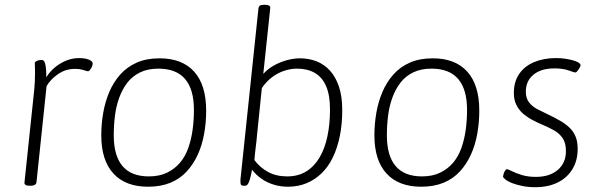

<svg xmlns="http://www.w3.org/2000/svg" viewBox="-20 -772 2496 800"><path d="M103 2Q92 2 86.5 -1.5Q81 -5 82 -12L120 -373Q124 -407 125 -430.5Q126 -454 126 -469Q126 -487 125.5 -495.5Q125 -504 125 -509Q125 -513 128 -515Q131 -517 135.5 -519Q140 -521 145 -521.5Q150 -522 154 -522Q160 -522 164 -516.5Q168 -511 170.5 -495.5Q173 -480 173 -450Q187 -473 208.5 -491Q230 -509 256 -519.5Q282 -530 310 -530Q327 -530 339.5 -527Q352 -524 359.5 -518.5Q367 -513 366 -506Q366 -502 364 -496.5Q362 -491 359 -486.5Q356 -482 353 -478.5Q350 -475 347 -475Q343 -475 328 -480Q313 -485 292 -485Q253 -485 221.5 -463Q190 -441 174 -413L132 -13Q131 -5 124.5 -1.5Q118 2 107 2Z M597 6Q503 6 452.5 -49Q402 -104 402 -208Q402 -255 410 -301.5Q418 -348 435.5 -389Q453 -430 481 -461.5Q509 -493 549.5 -511Q590 -529 645 -529Q739 -529 789 -473.5Q839 -418 839 -311Q839 -261 830.5 -214Q822 -167 804 -127.5Q786 -88 758 -57.5Q730 -27 690 -10.5Q650 6 597 6ZM600 -37Q644 -37 676 -52.5Q708 -68 730 -94Q752 -120 764.5 -155.5Q777 -191 782.5 -231Q788 -271 788 -314Q788 -400 751 -443Q714 -486 640 -486Q596 -486 564 -470.5Q532 -455 511 -428Q490 -401 477 -365.5Q464 -330 459 -290Q454 -250 454 -208Q454 -123 490.5 -80Q527 -37 600 -37Z M1180 6Q1149 6 1121 -2.5Q1093 -11 1070 -27Q1047 -43 1030 -65Q1026 -41 1021.5 -26Q1017 -11 1012.5 -4.5Q1008 2 1000 2H996Q985 2 983 -5Q981 -12 982 -25L1057 -738Q1058 -745 1063 -748.5Q1068 -752 1080 -752H1084Q1096 -752 1101.5 -748.5Q1107 -745 1106 -738L1077 -464Q1096 -485 1121 -499Q1146 -513 1174.5 -521Q1203 -529 1230 -529Q1267 -529 1299 -516.5Q1331 -504 1355 -477.5Q1379 -451 1392.5 -410.5Q1406 -370 1406 -314Q1406 -255 1396 -205.5Q1386 -156 1367 -116.5Q1348 -77 1320 -50Q1292 -23 1257 -8.5Q1222 6 1180 6ZM1177 -37Q1222 -37 1255.5 -57.5Q1289 -78 1311 -115Q1333 -152 1344 -203Q1355 -254 1355 -316Q1355 -375 1339 -412.5Q1323 -450 1292 -468Q1261 -486 1218 -486Q1189 -486 1161 -476Q1133 -466 1110 -447.5Q1087 -429 1071 -405L1051 -210Q1049 -185 1045.5 -158Q1042 -131 1040 -105Q1063 -74 1097 -55.5Q1131 -37 1177 -37Z M1735 6Q1641 6 1590.5 -49Q1540 -104 1540 -208Q1540 -255 1548 -301.5Q1556 -348 1573.5 -389Q1591 -430 1619 -461.5Q1647 -493 1687.5 -511Q1728 -529 1783 -529Q1877 -529 1927 -473.5Q1977 -418 1977 -311Q1977 -261 1968.5 -214Q1960 -167 1942 -127.5Q1924 -88 1896 -57.5Q1868 -27 1828 -10.5Q1788 6 1735 6ZM1738 -37Q1782 -37 1814 -52.5Q1846 -68 1868 -94Q1890 -120 1902.5 -155.5Q1915 -191 1920.5 -231Q1926 -271 1926 -314Q1926 -400 1889 -443Q1852 -486 1778 -486Q1734 -486 1702 -470.5Q1670 -455 1649 -428Q1628 -401 1615 -365.5Q1602 -330 1597 -290Q1592 -250 1592 -208Q1592 -123 1628.5 -80Q1665 -37 1738 -37Z M2210 8Q2181 8 2156.5 3Q2132 -2 2114 -9Q2096 -16 2086 -24Q2076 -32 2076 -37Q2077 -43 2079 -49.5Q2081 -56 2085 -61.5Q2089 -67 2092 -67Q2097 -67 2112.5 -59Q2128 -51 2153.5 -43Q2179 -35 2213 -35Q2270 -35 2304 -64Q2338 -93 2338 -142Q2338 -177 2324 -197Q2310 -217 2286.5 -230Q2263 -243 2236 -254Q2215 -263 2195 -274Q2175 -285 2158 -300Q2141 -315 2131 -336Q2121 -357 2121 -384Q2121 -431 2143 -463.5Q2165 -496 2205 -513Q2245 -530 2297 -530Q2315 -530 2333 -527.5Q2351 -525 2366 -521Q2381 -517 2390 -511.5Q2399 -506 2399 -500Q2399 -496 2394.5 -488.5Q2390 -481 2385.5 -475.5Q2381 -470 2377 -470Q2373 -470 2349.5 -478.5Q2326 -487 2290 -487Q2235 -487 2203 -461Q2171 -435 2171 -390Q2171 -362 2185 -344.5Q2199 -327 2222 -315.5Q2245 -304 2268 -293Q2293 -281 2314.5 -268.5Q2336 -256 2352.5 -240.5Q2369 -225 2378 -203.5Q2387 -182 2387 -152Q2387 -103 2365 -67Q2343 -31 2303.5 -11.5Q2264 8 2210 8Z"/></svg>

Font: Asap ExtraLight
Style: Italic
Weight: 250
Italic angle: -6°
Version: Version 3.001